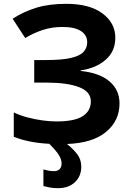

<svg xmlns="http://www.w3.org/2000/svg" viewBox="-20 -744 688 1004"><path d="M302 111Q302 87 285 62.5Q268 38 238 8Q181 5 134.5 -4.5Q88 -14 52 -29V-156Q83 -141 122 -130.5Q161 -120 201 -114.5Q241 -109 275 -109Q370 -109 412.5 -136.5Q455 -164 455 -214Q455 -265 393 -288.5Q331 -312 226 -312H159V-430H219Q304 -430 351 -441Q398 -452 417 -473Q436 -494 436 -523Q436 -560 403.5 -581.5Q371 -603 306 -603Q251 -603 202.5 -587Q154 -571 112 -545L46 -646Q101 -682 168 -703Q235 -724 327 -724Q448 -724 515.5 -674Q583 -624 583 -547Q583 -475 532 -431Q481 -387 402 -376V-373Q500 -363 552.5 -318.5Q605 -274 605 -203Q605 -113 535 -54.5Q465 4 330 9Q362 34 383.5 62Q405 90 405 128Q405 177 372 208.5Q339 240 283 240Q259 240 241 236.5Q223 233 207 229V142Q217 145 232 148Q247 151 263 151Q280 151 291 141Q302 131 302 111Z"/></svg>

Font: RS Noto Sans
Style: Bold
Weight: 700
Designer: Monotype Design Team
Foundry: Monotype Imaging Inc.
Version: Version 3.10